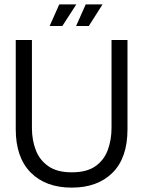

<svg xmlns="http://www.w3.org/2000/svg" viewBox="-20 -843 655 878"><path d="M308 15Q189 15 120.5 -54Q52 -123 52 -252V-660H126V-258Q126 -203 143.5 -157Q161 -111 201 -83Q241 -55 308 -55Q377 -55 416.5 -83Q456 -111 473 -157.5Q490 -204 490 -258V-660H563V-252Q563 -121 494.5 -53Q426 15 308 15ZM265 -724H207L251 -823H329ZM386 -724H328L372 -823H449Z"/></svg>

Font: Bricolage Grotesque 48pt Light
Style: Regular
Weight: 300
Designer: Mathieu Triay
Foundry: Atelier Triay
Version: Version 1.000; ttfautohint (v1.8.4.7-5d5b);gftools[0.9.32]